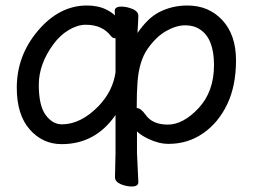

<svg xmlns="http://www.w3.org/2000/svg" viewBox="-20 -506 920 698"><path d="M384 -374Q353 -416 292 -416Q262 -416 230 -397Q198 -378 174 -345Q121 -273 121 -197.5Q121 -122 146 -88Q171 -54 205 -54Q274 -54 339 -121Q391 -176 400 -244V-367Q400 -367 399 -367Q390 -367 384 -374ZM400 -88Q327 18 204 18Q135 18 88 -35.5Q41 -89 41 -187Q41 -304 118.5 -395Q196 -486 296 -486Q337 -486 367 -471Q385 -462 398 -450L397 -466Q397 -482 421 -482Q440 -482 460 -474Q483 -465 483 -448Q483 -442 482 -426Q481 -410 480.5 -399.5Q480 -389 480 -386Q516 -439 557 -461Q605 -486 661 -486Q739 -486 788.5 -432.5Q838 -379 838 -286.5Q838 -194 806 -127Q774 -60 718.5 -21.5Q663 17 593 17Q557 17 520 -1Q494 -13 478 -28V50L483 156Q483 172 459 172Q440 172 420 164Q398 155 398 138L400 49ZM478 -113Q492 -113 509 -89Q534 -53 590 -53Q646 -53 702 -113Q758 -173 758 -269.5Q758 -366 707 -399Q685 -414 653 -414Q621 -414 584.5 -393.5Q548 -373 517 -329Q486 -285 480 -209Q477 -171 477 -113Q478 -113 478 -113Z"/></svg>

Font: Moon Stars Kai
Style: Bold
Weight: 700
Designer: GuiWonder
Version: Version 1.101